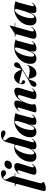

<svg xmlns="http://www.w3.org/2000/svg" viewBox="1464 -2268 978 4011"><g transform="rotate(-90 1952.5 -263.0)"><path d="M65 -438Q65 -443.5 72 -443.5H128L167 -584.5Q188 -661 229.2 -695.8Q270.5 -730.5 333 -730.5Q368 -730.5 385.8 -714.8Q403.5 -699 403.5 -678Q403.5 -656 387 -641Q370.5 -626 343 -626Q317 -626 299.8 -640.2Q282.5 -654.5 269.2 -668.8Q256 -683 243 -683Q230.5 -683 221.5 -673.2Q212.5 -663.5 209.5 -649Q206.5 -629 218.2 -605.2Q230 -581.5 245.5 -555Q261 -528.5 270.8 -501.5Q280.5 -474.5 273.5 -448L272.5 -443.5H332.5Q339 -443.5 339 -438.5Q339 -432.5 330 -432.5H269.5L137 61.5Q128.5 91.5 128.5 107.5Q128.5 121.5 135.8 129.2Q143 137 150.2 142Q157.5 147 157.5 152.5Q157.5 161 137.2 173.5Q117 186 84.2 195.8Q51.5 205.5 13.5 205.5Q-21 205.5 -29.2 186.5Q-37.5 167.5 -25 120.5L108 -368Q118.5 -405.5 110.5 -419Q102.5 -432.5 72 -432.5Q65 -432.5 65 -438ZM492.5 -503Q462.5 -503 445.5 -518.5Q428.5 -534 428.5 -558Q428.5 -580.5 442 -603.8Q455.5 -627 479 -642.5Q502.5 -658 533.5 -658Q570.5 -658 586.5 -642.5Q602.5 -627 602.5 -603.5Q602.5 -564.5 573.5 -533.8Q544.5 -503 492.5 -503ZM471.5 -115Q458.5 -73 462 -58.8Q465.5 -44.5 477 -44.5Q487 -44.5 498.8 -53Q510.5 -61.5 527.5 -84Q533.5 -92 535.5 -91.5Q540.5 -91.5 534.5 -79Q515.5 -40.5 475.5 -15.5Q435.5 9.5 375 9.5Q324 9.5 312.8 -16.5Q301.5 -42.5 318 -96L389.5 -322.5Q400.5 -358 398.8 -372.2Q397 -386.5 385.5 -386.5Q375 -386.5 362.2 -377.5Q349.5 -368.5 327.5 -343.5Q322 -338 319.5 -338Q316 -338.5 320.5 -345.5Q349.5 -393.5 392.2 -423.2Q435 -453 483 -453Q526 -453 542.5 -425Q559 -397 542 -341Z M1059.5 -79Q1040.5 -40.5 1001.5 -15.5Q962.5 9.5 908 9.5Q869.5 9.5 853.5 -5.8Q837.5 -21 837.5 -46.5Q837.5 -67.5 844.5 -98.5Q815 -47.5 775.5 -19Q736 9.5 687 9.5Q634.5 9.5 604.8 -24Q575 -57.5 578 -121Q580 -179 604.2 -237.5Q628.5 -296 670.2 -345Q712 -394 766.2 -423.5Q820.5 -453 882 -453Q919 -453 940 -443.5L983.5 -599Q1003 -669.5 1044.5 -700.8Q1086 -732 1150 -732Q1191.5 -732 1212.2 -716.5Q1233 -701 1233 -679.5Q1233 -661.5 1220 -649.2Q1207 -637 1184 -637Q1162 -637 1138.2 -649.2Q1114.5 -661.5 1093 -673.8Q1071.5 -686 1056.5 -686Q1044.5 -686 1035.5 -676.5Q1026.5 -667 1026.5 -651.5Q1026.5 -635 1040.5 -619.5Q1054.5 -604 1070.8 -583.2Q1087 -562.5 1094.5 -531Q1102 -499.5 1089 -451.5L993.5 -104.5Q984.5 -72 986.2 -58.2Q988 -44.5 1002 -44.5Q1012 -44.5 1023.8 -53Q1035.5 -61.5 1052.5 -84Q1058 -92 1060.5 -91.5Q1065.5 -91.5 1059.5 -79ZM730 -112.5Q727.5 -69 737 -52.8Q746.5 -36.5 761.5 -36.5Q781 -36.5 815.2 -76.8Q849.5 -117 873 -202L926.5 -394Q931.5 -414 926.8 -427.8Q922 -441.5 896.5 -441.5Q874 -441.5 850.8 -420.5Q827.5 -399.5 806.5 -364.2Q785.5 -329 768.8 -285.8Q752 -242.5 741.8 -197.5Q731.5 -152.5 730 -112.5Z M1502 -118Q1490 -73 1492.5 -58.8Q1495 -44.5 1507 -44.5Q1517 -44.5 1528.5 -53Q1540 -61.5 1557 -84Q1563 -92 1565.5 -91.5Q1570 -91.5 1564.5 -79Q1545 -40.5 1506.2 -15.5Q1467.5 9.5 1412.5 9.5Q1377 9.5 1362.5 -5.2Q1348 -20 1348 -46.5Q1348 -58.5 1352.2 -80Q1356.5 -101.5 1362.5 -126Q1332.5 -60 1294.5 -25.2Q1256.5 9.5 1200 9.5Q1145.5 9.5 1116.5 -26Q1087.5 -61.5 1091 -128Q1093.5 -190.5 1121 -248.8Q1148.5 -307 1195.5 -353Q1242.5 -399 1303.8 -426Q1365 -453 1435.5 -453Q1479.5 -453 1517.5 -446.5Q1555.5 -440 1578.8 -432Q1602 -424 1602 -419.5Q1602 -411 1590.8 -409.8Q1579.5 -408.5 1577 -398.5ZM1242.5 -112.5Q1239.5 -69.5 1248.5 -52.8Q1257.5 -36 1271 -36Q1306 -36 1343.5 -120.2Q1381 -204.5 1424 -366Q1433 -401 1432 -421Q1431 -441 1411.5 -441Q1382.5 -441 1353.8 -410Q1325 -379 1300.8 -329.2Q1276.5 -279.5 1261 -222.2Q1245.5 -165 1242.5 -112.5Z M1629.5 -338Q1625 -338.5 1630.5 -345.5Q1659.5 -393.5 1705 -423.2Q1750.5 -453 1798 -453Q1857.5 -453 1857.5 -402Q1857.5 -384 1851.5 -359.8Q1845.5 -335.5 1837.2 -310.8Q1829 -286 1823 -267.5Q1859 -338 1900.5 -378.5Q1942 -419 1982.5 -436Q2023 -453 2055.5 -453Q2103.5 -453 2118.2 -421.8Q2133 -390.5 2116 -333.5L2050 -115Q2037 -72.5 2040.5 -58.5Q2044 -44.5 2055.5 -44.5Q2065.5 -44.5 2077.2 -53Q2089 -61.5 2106 -84Q2112 -92 2114 -91.5Q2119 -91.5 2113 -79Q2094 -40.5 2054.5 -15.5Q2015 9.5 1954.5 9.5Q1903 9.5 1892 -16.2Q1881 -42 1897.5 -96L1960.5 -302.5Q1974 -347.5 1970 -363Q1966 -378.5 1946.5 -378.5Q1930.5 -378.5 1905 -358.8Q1879.5 -339 1851.2 -295.8Q1823 -252.5 1798.5 -182.5Q1785.5 -144 1779.5 -113.5Q1773.5 -83 1773.5 -67.5Q1773.5 -56.5 1778 -50Q1782.5 -43.5 1782.5 -34Q1782.5 -14.5 1750 -2.5Q1717.5 9.5 1658 9.5Q1621.5 9.5 1614.5 -4Q1607.5 -17.5 1617 -49.5L1699.5 -323Q1710.5 -358.5 1708.8 -372.5Q1707 -386.5 1695.5 -386.5Q1685.5 -386.5 1672.5 -377.5Q1659.5 -368.5 1637.5 -343.5Q1632 -338 1629.5 -338Z M2306 -147Q2298.5 -148.5 2292.2 -133.2Q2286 -118 2279 -94.5Q2272 -71 2261 -47Q2250 -23 2233 -6.8Q2216 9.5 2190 9.5Q2169.5 9.5 2157 -2.5Q2144.5 -14.5 2144.5 -33Q2144.5 -59.5 2160.8 -82.5Q2177 -105.5 2211 -120.5Q2251.5 -138.5 2303 -169Q2354.5 -199.5 2407.5 -232Q2433 -248.5 2456.8 -264Q2480.5 -279.5 2497 -290.5Q2468 -293 2431.2 -302Q2394.5 -311 2357 -321.5Q2319.5 -332 2288.2 -339.8Q2257 -347.5 2239.5 -347.5Q2224 -347.5 2217.2 -341Q2210.5 -334.5 2210.5 -325.5Q2210.5 -312.5 2223 -305.2Q2235.5 -298 2256 -290.5Q2270.5 -285 2276.2 -277.2Q2282 -269.5 2282 -258.5Q2282 -245 2272 -236Q2262 -227 2248.5 -227Q2226.5 -227 2211.8 -244Q2197 -261 2197 -290.5Q2197 -331 2217.8 -369.2Q2238.5 -407.5 2274.5 -432.2Q2310.5 -457 2356.5 -457Q2388.5 -457 2412 -441.8Q2435.5 -426.5 2452 -404Q2468.5 -381.5 2479.8 -359Q2491 -336.5 2498.5 -321.5Q2506 -306.5 2511.5 -306.5Q2518 -306.5 2522.2 -321.5Q2526.5 -336.5 2531.2 -359Q2536 -381.5 2544.5 -403.8Q2553 -426 2568 -441.2Q2583 -456.5 2608 -456.5Q2631 -456.5 2643 -442.8Q2655 -429 2655 -408.5Q2655 -381 2636 -359.5Q2617 -338 2581 -321.5Q2550.5 -307.5 2507.8 -282Q2465 -256.5 2413 -222.5Q2384 -204 2356.8 -186.8Q2329.5 -169.5 2312 -158.5Q2342 -154.5 2387 -143.2Q2432 -132 2475 -132Q2510.5 -132 2543.5 -140.2Q2576.5 -148.5 2594 -180.5Q2597.5 -186.5 2600 -186Q2602 -185.5 2600 -177.5Q2574 -75 2527 -32.8Q2480 9.5 2422.5 9.5Q2390.5 9.5 2371 -6Q2351.5 -21.5 2341.2 -44.2Q2331 -67 2325.8 -90Q2320.5 -113 2316.5 -129.2Q2312.5 -145.5 2306 -147Z M3035 -118Q3023 -73 3025.5 -58.8Q3028 -44.5 3040 -44.5Q3050 -44.5 3061.5 -53Q3073 -61.5 3090 -84Q3096 -92 3098.5 -91.5Q3103 -91.5 3097.5 -79Q3078 -40.5 3039.2 -15.5Q3000.5 9.5 2945.5 9.5Q2910 9.5 2895.5 -5.2Q2881 -20 2881 -46.5Q2881 -58.5 2885.2 -80Q2889.5 -101.5 2895.5 -126Q2865.5 -60 2827.5 -25.2Q2789.5 9.5 2733 9.5Q2678.5 9.5 2649.5 -26Q2620.5 -61.5 2624 -128Q2626.5 -190.5 2654 -248.8Q2681.5 -307 2728.5 -353Q2775.5 -399 2836.8 -426Q2898 -453 2968.5 -453Q3012.5 -453 3050.5 -446.5Q3088.5 -440 3111.8 -432Q3135 -424 3135 -419.5Q3135 -411 3123.8 -409.8Q3112.5 -408.5 3110 -398.5ZM2775.5 -112.5Q2772.5 -69.5 2781.5 -52.8Q2790.5 -36 2804 -36Q2839 -36 2876.5 -120.2Q2914 -204.5 2957 -366Q2966 -401 2965 -421Q2964 -441 2944.5 -441Q2915.5 -441 2886.8 -410Q2858 -379 2833.8 -329.2Q2809.5 -279.5 2794 -222.2Q2778.5 -165 2775.5 -112.5Z M3231 -427 3196 -432.5Q3190.5 -434 3190.5 -438.5Q3190.5 -443.5 3197 -443.5H3248.5Q3255.5 -443.5 3262.5 -448L3410 -544.5Q3415 -548.5 3420.5 -548.5Q3425 -548.5 3425 -542Q3425 -538.5 3423 -530.5L3399 -443.5H3474.5Q3481 -443.5 3481 -438.5Q3481 -433 3471.5 -433H3396L3307.5 -113Q3296.5 -72.5 3302 -58.5Q3307.5 -44.5 3321.5 -44.5Q3352 -44.5 3389 -96Q3394.5 -104 3397.5 -103.5Q3402.5 -103.5 3396.5 -91Q3374 -48.5 3328.5 -19.5Q3283 9.5 3221 9.5Q3170 9.5 3155.2 -15.8Q3140.5 -41 3156 -96.5L3241 -401Q3247.5 -424.5 3231 -427Z M3838.5 -118Q3826.5 -73 3829 -58.8Q3831.5 -44.5 3843.5 -44.5Q3853.5 -44.5 3865 -53Q3876.5 -61.5 3893.5 -84Q3899.5 -92 3902 -91.5Q3906.5 -91.5 3901 -79Q3881.5 -40.5 3842.8 -15.5Q3804 9.5 3749 9.5Q3713.5 9.5 3699 -5.2Q3684.5 -20 3684.5 -46.5Q3684.5 -58.5 3688.8 -80Q3693 -101.5 3699 -126Q3669 -60 3631 -25.2Q3593 9.5 3536.5 9.5Q3482 9.5 3453 -26Q3424 -61.5 3427.5 -128Q3430 -190.5 3457.5 -248.8Q3485 -307 3532 -353Q3579 -399 3640.2 -426Q3701.5 -453 3772 -453Q3816 -453 3854 -446.5Q3892 -440 3915.2 -432Q3938.5 -424 3938.5 -419.5Q3938.5 -411 3927.2 -409.8Q3916 -408.5 3913.5 -398.5ZM3579 -112.5Q3576 -69.5 3585 -52.8Q3594 -36 3607.5 -36Q3642.5 -36 3680 -120.2Q3717.5 -204.5 3760.5 -366Q3769.5 -401 3768.5 -421Q3767.5 -441 3748 -441Q3719 -441 3690.2 -410Q3661.5 -379 3637.2 -329.2Q3613 -279.5 3597.5 -222.2Q3582 -165 3579 -112.5Z"/></g></svg>

Font: Fraunces 144pt
Style: Bold Italic
Weight: 700
Italic angle: -16°
Version: Version 1.000;[b76b70a41]